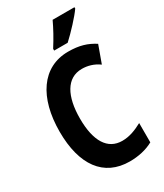

<svg xmlns="http://www.w3.org/2000/svg" viewBox="-229 -1020 958 1120"><g transform="rotate(-30 250.0 -460.5)"><path d="M241 -783V-771H332C378 -813 444 -884 470 -922V-931H323C302 -886 275 -836 241 -783ZM301 10C358 10 414 -2 459 -27V-157C416 -134 373 -116 323 -116C225 -116 173 -200 173 -352C173 -501 224 -598 327 -598C364 -598 404 -588 441 -561L483 -677C433 -709 383 -725 308 -725C132 -725 32 -573 32 -345C32 -121 126 10 301 10Z"/></g></svg>

Font: Noto Sans Mono ExtraCondensed ExtraBold
Style: Regular
Weight: 800
Width: 2
Designer: Monotype Design Team
Foundry: Monotype Imaging Inc.
Version: Version 2.014